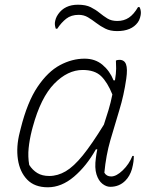

<svg xmlns="http://www.w3.org/2000/svg" viewBox="-20 -785 640 815"><path d="M339 -536Q384 -536 415 -510Q446 -484 462 -444H468Q473 -474 473 -494Q473 -514 472 -528Q478 -531 487 -531Q508 -531 515 -512Q522 -493 516 -451Q506 -381 486.5 -317.5Q467 -254 448.5 -190Q430 -126 423 -52Q432 -36 452 -36Q474 -36 501 -62Q528 -88 542 -123H548Q548 -111 546.5 -98.5Q545 -86 540 -67Q531 -37 512 -18Q486 8 448 8Q431 8 414.5 -5Q398 -18 389.5 -45Q381 -72 387 -115Q389 -132 393 -151H387Q347 -80 294 -35Q241 10 183 10Q127 10 95.5 -22.5Q64 -55 56 -108.5Q48 -162 64 -224L68 -240Q96 -352 139.5 -416.5Q183 -481 234.5 -508.5Q286 -536 339 -536ZM104 -85Q118 -63 138.5 -50.5Q159 -38 189 -38Q225 -38 259 -58Q293 -78 331.5 -125.5Q370 -173 421 -256Q431 -286 440.5 -317.5Q450 -349 457 -384Q436 -436 409 -462Q382 -488 331 -488Q267 -488 210 -429.5Q153 -371 119 -246L115 -231Q105 -191 101.5 -155.5Q98 -120 104 -85ZM478 -696Q506 -696 527 -710Q548 -724 566 -755H572Q578 -745 578 -730Q578 -722 574.5 -710Q571 -698 565 -690Q538 -653 477 -653Q448 -653 427 -663.5Q406 -674 388.5 -687.5Q371 -701 353.5 -711.5Q336 -722 314 -722Q282 -722 261 -705.5Q240 -689 223 -663H217Q212 -676 213 -689Q214 -697 217 -706Q220 -715 227 -725Q255 -765 311 -765Q344 -765 365 -754.5Q386 -744 402.5 -730.5Q419 -717 436 -706.5Q453 -696 478 -696Z"/></svg>

Font: Recursive Sn Csl St Lt
Style: Italic
Weight: 300
Italic angle: -15°
Version: Version 1.079;hotconv 1.0.112;makeotfexe 2.5.65598; ttfautoh